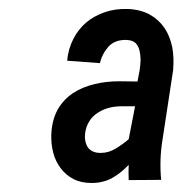

<svg xmlns="http://www.w3.org/2000/svg" viewBox="-20 -741 429 424"><path d="M264.2 -343.3 335.9 -343.8C334.5 -358.9 334 -373.5 334.5 -388.2C335 -402.8 336.4 -417.5 338.9 -432.6L362.3 -585.9C363.8 -603.5 363.3 -620.6 360.4 -636.7C356.9 -652.8 351.6 -667 343.3 -679.2C335 -691.4 323.7 -701.7 310.5 -709C296.9 -716.3 280.3 -720.7 260.7 -721.2C242.7 -721.7 226.1 -719.2 210.9 -713.9C195.8 -708.5 182.1 -701.2 170.4 -691.4C158.7 -681.2 149.4 -669.4 142.1 -655.3C134.8 -641.1 129.9 -625 128.4 -606.9L200.7 -601.6C204.1 -616.2 210.9 -628.4 220.2 -638.7C229.5 -648.4 242.7 -653.3 259.3 -652.8C268.1 -652.3 274.9 -650.4 279.3 -646C283.7 -641.6 286.6 -635.7 288.1 -629.4C289.6 -623 290.5 -615.7 290.5 -608.4C290 -601.1 289.6 -593.8 288.6 -587.4L283.7 -561L243.7 -561.5C224.6 -561.5 206.1 -559.6 188.5 -555.2C170.4 -550.8 154.8 -544.4 141.1 -535.2C127 -525.9 115.7 -513.7 107.4 -499C99.1 -483.9 94.2 -465.8 93.3 -444.3C92.8 -430.2 94.2 -416.5 97.7 -403.3C101.1 -390.1 106.9 -378.9 114.3 -369.1C121.6 -359.4 130.9 -351.6 142.1 -345.7C153.3 -339.8 167 -336.9 182.6 -336.9C199.7 -336.9 214.8 -340.8 228 -348.1C241.2 -355.5 252.9 -365.2 264.2 -377C263.7 -365.7 263.7 -354.5 264.2 -343.3ZM202.1 -403.3C189 -403.3 179.2 -407.7 173.8 -416C168.5 -424.3 166.5 -434.6 168 -446.8C169.4 -457 172.4 -465.8 177.2 -473.1C181.6 -480.5 187.5 -486.3 194.8 -491.2C202.1 -496.1 210 -500 218.8 -502.4C227.1 -504.9 236.3 -505.9 245.6 -506.3H278.3L264.2 -433.6C255.9 -426.3 246.1 -419.4 235.8 -413.1C225.6 -406.7 214.4 -403.3 202.1 -403.3Z"/></svg>

Font: Roboto Condensed
Style: Italic
Weight: 400
Designer: Google
Version: Version 1.000;PS 001.000;hotconv 1.0.88;makeotf.lib2.5.64775